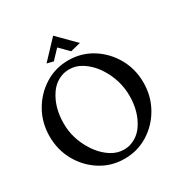

<svg xmlns="http://www.w3.org/2000/svg" viewBox="-175 -875 969 1019"><g transform="rotate(-30 309.5 -366.0)"><path d="M297.4 11.7Q217.3 11.7 152.1 -29.3Q86.9 -70.3 48.6 -138.7Q10.3 -207 10.3 -289.6Q10.3 -372.1 48.6 -440.2Q86.9 -508.3 152.1 -549.6Q217.3 -590.8 297.4 -590.8Q377.4 -590.8 442.9 -549.6Q508.3 -508.3 546.6 -440.2Q585 -372.1 585 -289.6Q585 -207 546.6 -138.7Q508.3 -70.3 442.9 -29.3Q377.4 11.7 297.4 11.7ZM317.9 -32.2Q333.5 -32.2 349.6 -35.2Q406.2 -50.3 439 -99.1Q485.8 -168 485.8 -266.6Q485.4 -361.8 432.6 -444.8Q398.9 -497.6 349.6 -526.9Q316.4 -546.9 277.8 -546.9Q262.2 -546.9 245.1 -543.5Q188.5 -528.3 155.8 -479Q109.4 -409.7 109.4 -311.5Q109.4 -218.3 162.1 -136.2Q196.3 -82.5 244.6 -53.2Q279.3 -32.2 317.9 -32.2ZM335.4 -624.5 281.2 -679.2 229 -624 189.9 -633.8 293.9 -744.1 397.5 -639.6Z"/></g></svg>

Font: Quaaykop
Style: Medium
Weight: 500
Designer: Tup Wanders
Foundry: Free font, DO NOT SELL
Version: Version 1.00;July 31, 2023;FontCreator 11.5.0.2430 64-bit